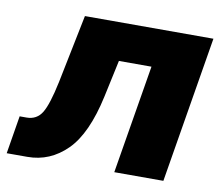

<svg xmlns="http://www.w3.org/2000/svg" viewBox="-93 -591 767 666"><g transform="rotate(10 290.5 -258.0)"><path d="M-29.8 0 -7.8 -133.8H16.6Q52.2 -133.8 70.6 -163.6Q88.9 -193.4 106 -274.9L154.8 -515.6H607.4L522 0H349.1L412.6 -382.8H297.9L270 -252.9Q240.7 -117.2 181.6 -58.6Q122.6 0 43 0Z"/></g></svg>

Font: Inter Display Extra Bold
Style: Italic
Weight: 800
Italic angle: -9.39999°
Designer: Rasmus Andersson
Foundry: rsms
Version: Version 4.000;git-4fc901f